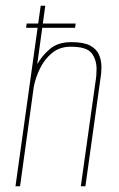

<svg xmlns="http://www.w3.org/2000/svg" viewBox="-20 -650 414 670"><path d="M34 0 122 -630H138L110 -426Q126 -455 154 -479Q182 -503 229 -503Q272 -503 294.5 -491Q317 -479 325.5 -459Q334 -439 334 -416Q334 -405 333 -394Q332 -383 330 -372L278 0H262L313 -363Q315 -374 316 -386Q317 -398 317 -409Q317 -441 300 -464Q283 -487 227 -487Q188 -487 161.5 -465Q135 -443 119.5 -411Q104 -379 98 -348L50 0ZM71 -553 73 -568H244L242 -553Z"/></svg>

Font: Alumni Sans Pinstripe
Style: Italic
Weight: 400
Italic angle: -8°
Designer: Robert E. Leuschke
Foundry: Robert E. Leuschke
Version: Version 1.010; ttfautohint (v1.8.4.7-5d5b)